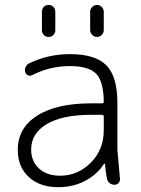

<svg xmlns="http://www.w3.org/2000/svg" viewBox="-20 -777 577 785"><path d="M107.4 -166Q107.4 -117.2 139.6 -87.9Q171.9 -58.6 225.6 -58.6Q297.9 -58.6 351.1 -111.8Q404.3 -165 404.3 -245.1V-300.8Q404.3 -307.6 396.5 -307.6H353.5Q234.4 -307.6 170.9 -269.5Q107.4 -231.4 107.4 -166ZM265.6 -555.7Q369.1 -555.7 414.6 -510.3Q460 -464.8 460 -355.5V-164.1L470.7 -43.9Q470.7 -39.1 468.8 -35.2Q466.8 -29.3 460.9 -25.4Q455.1 -21.5 449.2 -21.5Q436.5 -21.5 427.7 -28.8Q418.9 -36.1 417 -47.9Q411.1 -78.1 409.2 -106.4Q409.2 -107.4 407.7 -107.9Q406.2 -108.4 405.3 -107.4Q379.9 -67.4 335.9 -42Q284.2 -11.7 217.8 -11.7Q142.6 -11.7 97.7 -53.2Q52.7 -94.7 52.7 -164.1Q52.7 -253.9 131.8 -304.2Q210.9 -354.5 353.5 -354.5H396.5Q404.3 -354.5 404.3 -361.3Q403.3 -441.4 375 -473.6Q344.7 -506.8 265.6 -506.8Q183.6 -506.8 111.3 -469.7Q103.5 -465.8 94.7 -469.2Q85.9 -472.7 83 -482.4Q80.1 -492.2 84.5 -502.4Q88.9 -512.7 98.6 -517.6Q176.8 -555.7 265.6 -555.7ZM151.4 -653.3V-729.5Q151.4 -741.2 159.2 -749Q167 -756.8 178.7 -756.8Q190.4 -756.8 198.2 -749Q206.1 -741.2 206.1 -729.5V-653.3Q206.1 -641.6 198.2 -633.8Q190.4 -626 178.7 -626Q167 -626 159.2 -633.8Q151.4 -641.6 151.4 -653.3ZM348.6 -654.3V-728.5Q348.6 -740.2 356.9 -748.5Q365.2 -756.8 376.5 -756.8Q387.7 -756.8 396 -748.5Q404.3 -740.2 404.3 -728.5V-654.3Q404.3 -642.6 396 -634.3Q387.7 -626 376.5 -626Q365.2 -626 356.9 -634.3Q348.6 -642.6 348.6 -654.3Z"/></svg>

Font: Gen Jyuu Gothic Light
Style: Regular
Weight: 200
Designer: [Source Han Sans]
Ryoko NISHIZUKA  (kana & ideographs); Paul D. Hunt (Latin, Greek & Cyrillic); Wenlong ZHANG  (bopomofo
Version: Version 1.002.20150607